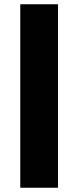

<svg xmlns="http://www.w3.org/2000/svg" viewBox="-20 -880 367 900"><path d="M75 0H252V-860H75Z"/></svg>

Font: Sztylet
Style: Bd
Weight: 700
Foundry: Cannot Into Space Fonts, PlusOne Fonts
Version: Version 0.12